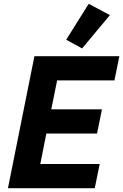

<svg xmlns="http://www.w3.org/2000/svg" viewBox="-20 -995 651 1015"><path d="M561 -915 414 -739 330 -785 449 -975ZM481 0H22L162 -698H611L585 -570H282L251 -417H519L493 -289H225L193 -128H507Z"/></svg>

Font: Aneliza
Style: Bold Italic
Weight: 700
Italic angle: -11.31°
Designer: Mike Abbink, Paul van der Laan, Pieter van Rosmalen
Foundry: Bold Monday
Version: Version 3.0